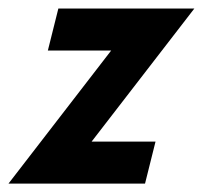

<svg xmlns="http://www.w3.org/2000/svg" viewBox="-57 -437 482 457"><path d="M-36.8 0 207.6 -316.7H56.9L81.9 -416.7H405.6L161.1 -100H313.2L288.2 0Z"/></svg>

Font: Afacad
Style: Italic
Weight: 400
Italic angle: -14°
Designer: Kristian Moeller
Foundry: Dicotype
Version: Version 1.000